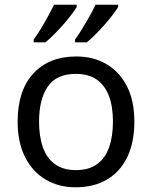

<svg xmlns="http://www.w3.org/2000/svg" viewBox="-20 -786 645 816"><path d="M551 -269Q551 -180 520.5 -117.5Q490 -55 434 -22.5Q378 10 301 10Q230 10 174.5 -22.5Q119 -55 87 -117.5Q55 -180 55 -269Q55 -402 122 -474Q189 -546 304 -546Q377 -546 432.5 -513.5Q488 -481 519.5 -419.5Q551 -358 551 -269ZM146 -269Q146 -206 162.5 -159.5Q179 -113 214 -88Q249 -63 303 -63Q357 -63 392 -88Q427 -113 443.5 -159.5Q460 -206 460 -269Q460 -333 443 -378Q426 -423 391.5 -447.5Q357 -472 302 -472Q220 -472 183 -418Q146 -364 146 -269ZM482 -756Q474 -743 459 -723Q444 -703 424.5 -681Q405 -659 385.5 -639.5Q366 -620 349 -606H299V-618Q313 -637 329 -663Q345 -689 360.5 -716.5Q376 -744 386 -766H482ZM306 -756Q298 -743 283 -723Q268 -703 248.5 -681Q229 -659 209.5 -639.5Q190 -620 173 -606H123V-618Q137 -637 153 -663Q169 -689 184 -716.5Q199 -744 210 -766H306Z"/></svg>

Font: Noto Sans Cham
Style: Regular
Weight: 400
Designer: Monotype Design Team
Foundry: Monotype Imaging Inc.
Version: Version 2.002